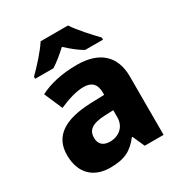

<svg xmlns="http://www.w3.org/2000/svg" viewBox="-180 -894 971 1032"><g transform="rotate(-30 305.0 -378.0)"><path d="M391 -766H221C192 -720 133 -656 95 -619V-606H208C243 -628 270 -651 305 -683C340 -651 370 -626 405 -606H516V-619C482 -654 421 -720 391 -766ZM326 -559C232 -559 155 -541 95 -510L144 -397C196 -420 251 -438 297 -438C344 -438 373 -416 373 -359V-346L282 -343C122 -336 38 -280 38 -165C38 -46 110 10 206 10C298 10 341 -15 388 -74H392L425 0H542V-363C542 -491 464 -559 326 -559ZM323 -248 374 -250V-206C374 -147 330 -112 275 -112C236 -112 210 -131 210 -173C210 -219 239 -245 323 -248Z"/></g></svg>

Font: Noto Sans Thai Looped ExtraBold
Style: Regular
Weight: 800
Designer: Cadson Demak Team
Foundry: Cadson Demak Co., Ltd.
Version: Version 1.001